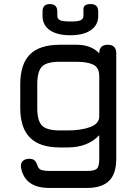

<svg xmlns="http://www.w3.org/2000/svg" viewBox="-20 -728 688 948"><path d="M410 200C410 200 410 200 410 200C459 200 495.5 188 519 164.5C542.5 141 554 105 554 56C554 56 554 -465 554 -465C554 -465 554 -465 554 -465C554 -493 540 -507 512 -507C512 -507 512 -507 512 -507C484 -507 470 -493 470 -465C470 -465 470 -464.5 470 -464.5C470 -464.5 470 -464.5 470 -464.5C456.5 -479 440.5 -489.5 422 -496.5C403 -503.5 381.5 -507 358 -507C358 -507 276 -507 276 -507C276 -507 276 -507 276 -507C209 -507 159.5 -491 128 -459.5C96 -427.5 80 -378 80 -311C80 -311 80 -195 80 -195C80 -195 80 -195 80 -195C80 -129 96 -80 128.5 -48C160.5 -16 209.5 0 276 0C276 0 314 0 314 0C314 0 314 0 314 0C347 0 377 -5 403.5 -15.5C430 -26 452 -41 470 -60.5C470 -60.5 470 56 470 56C470 56 470 56 470 56C470 80.5 466.5 96.5 459 104C451.5 112 435 116 410 116C410 116 224 116 224 116C224 116 224 116 224 116C207.5 116 195.5 114.5 187 112C178.5 109.5 172 104.5 168 97C168 97 168 97 168 97C163.5 83.5 158.5 73 153 66C147 59.5 137.5 56 125 56C125 56 125 56 125 56C110 56 99 60 91.5 68C84 76 81.5 87 84 101C84 101 84 101 84 101C90.5 134.5 105.5 159 129 175.5C152 192 183.5 200 224 200C224 200 410 200 410 200ZM276 -84C232.5 -84 203 -92 187.5 -108C172 -123.5 164 -152.5 164 -195C164 -195 164 -311 164 -311C164 -311 164 -311 164 -311C164 -355 172 -384.5 188 -400C203.5 -415.5 233 -423 276 -423C276 -423 358 -423 358 -423C358 -423 358 -423 358 -423C393.5 -423 421.5 -418 441 -408.5C460.5 -398.5 470 -380 470 -353C470 -353 470 -153 470 -153C470 -153 470 -153 470 -153C470 -129 455 -111.5 425 -100.5C395 -89.5 358 -84 314 -84C314 -84 276 -84 276 -84C276 -84 276 -84 276 -84ZM327 -554C371 -554 405 -562.5 429 -579.5C453 -596 465 -619.5 465 -650C465 -650 465 -671 465 -671C465 -671 465 -671 465 -671C465 -695.5 452.5 -708 428 -708C428 -708 428 -708 428 -708C404 -708 392 -699.5 392 -683C392 -683 392 -650 392 -650C392 -650 392 -650 392 -650C392 -640 387.5 -633 379 -628.5C370.5 -624 353 -621.5 327 -622C327 -622 327 -622 327 -622C301.5 -622 284.5 -624 276 -628.5C267.5 -633 263 -640 263 -650C263 -650 263 -671 263 -671C263 -671 263 -671 263 -671C263 -695.5 250.5 -708 226 -708C226 -708 226 -708 226 -708C202 -708 190 -695.5 190 -671C190 -671 190 -650 190 -650C190 -650 190 -650 190 -650C190 -619 202 -595.5 226 -579C250 -562.5 283.5 -554 327 -554C327 -554 327 -554 327 -554Z"/></svg>

Font: Jura-Fortis-Bold
Style: Bold
Weight: 500
Designer: Daniel Johnson, Alexei Vanyashin, Mirko Velimirovic
Foundry: Daniel Johnson
Version: ""